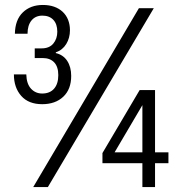

<svg xmlns="http://www.w3.org/2000/svg" viewBox="-20 -754 724 774"><path d="M150 -334Q95 -334 65.5 -367.5Q36 -401 36 -454H86Q87 -416 105 -396.5Q123 -377 150 -377Q181 -377 198 -396.5Q215 -416 215 -451Q215 -485 198.5 -502.5Q182 -520 152 -520H120V-559H148Q179 -559 195 -578.5Q211 -598 211 -626Q211 -657 195 -674Q179 -691 151 -691Q123 -691 107 -671.5Q91 -652 91 -618H40Q41 -674 72 -704Q103 -734 153 -734Q178 -734 198 -727Q218 -720 232.5 -706.5Q247 -693 254.5 -674Q262 -655 262 -632Q262 -601 247 -576.5Q232 -552 205 -543V-540Q235 -533 251 -508.5Q267 -484 267 -448Q267 -394 235 -364Q203 -334 150 -334ZM114 0 540 -721H600L173 0ZM554 0V-364L571 -359L442 -140H659V-96H393V-137L543 -391H605V0Z"/></svg>

Font: Mona Sans SemiCondensed
Style: Regular
Weight: 400
Width: 4
Designer: Deni Anggara
Foundry: GitHub
Version: Version 2.000